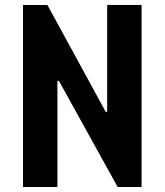

<svg xmlns="http://www.w3.org/2000/svg" viewBox="-20 -750 660 770"><path d="M72.2 -730H170.2L403.8 -301.6H409.8V-730.1H547.8V-0.1H451.9L216.2 -425.8H210.2V0H72.2Z"/></svg>

Font: Monaspace Krypton Var
Style: Regular
Weight: 400
Designer: Riley Cran and the Lettermatic Team
Version: Version 1.101 (Monaspace Krypton Var)